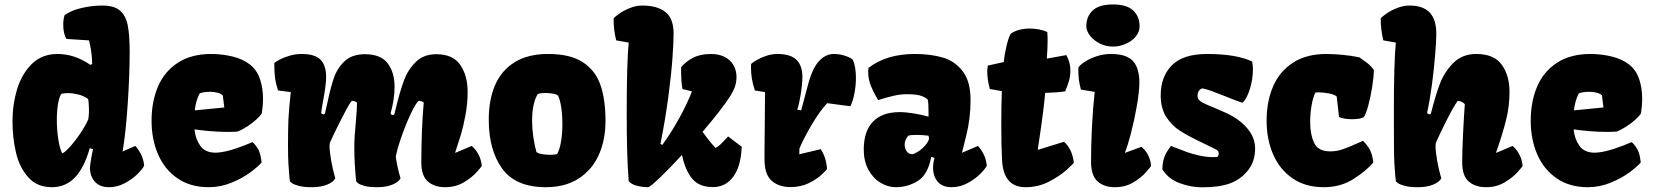

<svg xmlns="http://www.w3.org/2000/svg" viewBox="-20 -817 7304 848"><path d="M233.9 -578.6Q310.1 -578.6 379.4 -530.3L387.2 -535.2Q385.7 -592.3 373 -638.7L273.9 -645Q267.1 -653.8 263.2 -671.1Q259.3 -688.5 259.3 -707Q259.3 -731.9 265.1 -750Q294.4 -771 340.3 -781.7Q386.2 -792.5 432.1 -792.5Q482.9 -792.5 508.8 -771.2Q534.7 -750 543.7 -707.3Q552.7 -664.6 552.7 -588.9Q552.7 -489.3 544.4 -362.8Q536.1 -236.3 522.9 -156.2L521 -147.9L577.6 -172.4Q591.8 -157.2 602.8 -135.5Q613.8 -113.8 616.7 -85.4Q609.9 -70.8 586.9 -48.1Q564 -25.4 530.8 -7.8Q497.6 9.8 461.4 9.8Q420.9 9.8 399.2 -14.4Q377.4 -38.6 377.4 -76.2Q377.4 -85.9 382.6 -116.2Q387.7 -146.5 391.1 -158.2L376.5 -162.6Q351.6 -75.2 310.5 -32.7Q269.5 9.8 209 9.8Q144 9.8 105.2 -33.4Q66.4 -76.7 50.8 -142.1Q35.2 -207.5 35.2 -281.7Q35.2 -356 55.9 -423.8Q76.7 -491.7 121.3 -535.2Q166 -578.6 233.9 -578.6ZM373 -331.5Q373 -346.7 371.8 -360.4Q370.6 -374 369.1 -379.9Q349.6 -394 325 -399.9Q300.3 -405.8 279.8 -405.8Q267.1 -405.8 252.4 -403.3Q242.7 -393.6 236.8 -361.1Q231 -328.6 231 -288.1Q231 -244.6 237.1 -203.9Q243.2 -163.1 254.4 -140.1Q262.2 -140.1 284.9 -164.3Q307.6 -188.5 332 -223.9Q356.4 -259.3 370.1 -290.5Q373 -308.1 373 -331.5Z M913.6 -578.6Q960 -578.6 1006.3 -567.6Q1052.7 -556.6 1085 -531.2Q1114.7 -507.3 1128.2 -468Q1141.6 -428.7 1141.6 -380.9Q1141.6 -349.1 1136.2 -315.9Q1130.4 -306.2 1113.3 -290.3Q1096.2 -274.4 1073.2 -259.3Q1050.3 -244.1 1028.8 -235.8Q1008.3 -234.4 986.3 -234.4Q947.8 -234.4 908.2 -237.8Q868.7 -241.2 838.9 -245.6Q842.8 -204.1 864.3 -173.3Q885.7 -142.6 932.6 -142.6Q937 -142.6 946.8 -143.6Q976.6 -146.5 1016.4 -159.4Q1056.2 -172.4 1095.7 -189.5Q1114.3 -170.9 1123 -152.3Q1131.8 -133.8 1135.3 -99.1Q1120.1 -81.5 1086.2 -56.2Q1052.2 -30.8 1003.4 -10.5Q954.6 9.8 901.4 9.8Q821.3 9.8 764.4 -29.1Q707.5 -67.9 678.5 -134.5Q649.4 -201.2 649.4 -283.7Q649.4 -368.2 677.7 -434.6Q706.1 -501 765.4 -539.8Q824.7 -578.6 913.6 -578.6ZM963.9 -396Q957 -403.3 940.9 -407.5Q924.8 -411.6 907.2 -411.6Q893.1 -411.6 878.7 -409.2Q864.3 -406.7 861.3 -403.8Q844.7 -371.1 840.3 -329.6L970.7 -342.3Z M1264.2 -410.2 1208 -417.5Q1197.8 -449.2 1194.6 -474.1Q1191.4 -499 1191.4 -538.6Q1199.2 -545.4 1217.5 -554.9Q1235.8 -564.5 1261 -571.5Q1286.1 -578.6 1312 -578.6Q1371.1 -578.6 1395.8 -553.2Q1420.4 -527.8 1420.4 -477.1Q1420.4 -448.7 1412.1 -400.4Q1398.4 -322.8 1398.4 -318.8Q1398.4 -316.4 1401.9 -314.2Q1405.3 -312 1409.2 -312Q1413.6 -312 1415 -315.4Q1414.6 -313.5 1426.3 -364.7Q1440.4 -432.1 1455.3 -474.6Q1470.2 -517.1 1502.9 -547.4Q1535.6 -577.6 1591.8 -577.6Q1661.1 -577.6 1691.9 -537.8Q1722.7 -498 1722.7 -432.1Q1722.7 -379.9 1705.1 -315.9Q1705.1 -313.5 1708.5 -311.3Q1711.9 -309.1 1715.8 -309.1Q1720.2 -309.1 1721.7 -312.5L1728.5 -339.8Q1746.1 -412.1 1763.4 -460Q1780.8 -507.8 1815.7 -542.7Q1850.6 -577.6 1906.7 -577.6Q1980.5 -577.6 2012.9 -530.3Q2045.4 -482.9 2045.4 -411.1Q2045.4 -360.4 2035.9 -309.1Q2026.4 -257.8 2015.9 -223.1Q2005.4 -188.5 1990.2 -143.1L1991.2 -142.1L2063.5 -172.4Q2101.6 -139.6 2107.9 -85.4Q2107.9 -82 2085.9 -57.4Q2064 -32.7 2028.1 -11.5Q1992.2 9.8 1945.8 9.8Q1899.4 9.8 1870.1 -15.1Q1840.8 -40 1840.8 -100.1Q1840.8 -167 1843.5 -237.5Q1846.2 -308.1 1851.6 -364.3Q1843.3 -371.1 1828.6 -371.6Q1814 -357.4 1792 -309.8Q1770 -262.2 1751.5 -208.3Q1732.9 -154.3 1728 -124Q1734.9 -76.2 1749 -29.3Q1740.2 -12.7 1712.9 -1.5Q1685.5 9.8 1645.5 9.8Q1609.4 9.8 1588.9 3.9Q1568.4 -2 1560.8 -8.3Q1553.2 -14.6 1553.2 -16.6Q1552.7 -21 1550.8 -39.8Q1548.8 -58.6 1546.9 -92.5Q1544.9 -126.5 1544.9 -169.9Q1544.9 -211.4 1551.3 -273.9Q1551.8 -281.7 1554.2 -311Q1556.6 -340.3 1556.6 -364.3Q1548.3 -371.1 1533.7 -371.6Q1525.4 -365.2 1487.3 -290.5Q1449.2 -215.8 1436.5 -185.1Q1435.5 -178.2 1435.5 -171.9Q1435.5 -147.5 1442.9 -106.2Q1450.2 -64.9 1460.9 -29.3Q1452.1 -12.7 1424.8 -1.5Q1397.5 9.8 1357.4 9.8Q1321.3 9.8 1299.6 3.9Q1277.8 -2 1269 -8.5Q1260.3 -15.1 1260.3 -16.6Q1259.8 -21 1257.8 -39.8Q1255.9 -58.6 1253.9 -92.5Q1252 -126.5 1252 -169.9Q1252 -249.5 1253.9 -290.3Q1255.9 -331.1 1264.2 -410.2Z M2400.9 -578.6Q2498.5 -578.6 2554.2 -542.2Q2609.9 -505.9 2632.1 -441.4Q2654.3 -377 2654.3 -283.7Q2654.3 -199.2 2624.8 -133.1Q2595.2 -66.9 2535.9 -28.6Q2476.6 9.8 2390.6 9.8Q2257.8 9.8 2198.2 -72Q2138.7 -153.8 2138.7 -288.6Q2138.7 -377 2167 -441.9Q2195.3 -506.8 2253.9 -542.7Q2312.5 -578.6 2400.9 -578.6ZM2440.9 -137.2Q2452.1 -156.7 2458 -192.4Q2463.9 -228 2463.9 -269.5Q2463.9 -307.6 2459 -341.1Q2454.1 -374.5 2445.3 -393.6Q2439.9 -399.9 2423.8 -403.1Q2407.7 -406.2 2388.7 -406.2Q2363.8 -406.2 2354.5 -400.9Q2330.1 -358.9 2330.1 -284.2Q2330.1 -249 2335.4 -212.4Q2340.8 -175.8 2349.1 -146Q2355 -139.6 2373 -136.5Q2391.1 -133.3 2410.6 -133.3Q2435.5 -133.3 2440.9 -137.2Z M2756.8 -628.9 2701.7 -638.7Q2689.9 -683.6 2689.9 -735.4Q2697.3 -744.6 2717.3 -758.3Q2737.3 -772 2763.9 -782.2Q2790.5 -792.5 2816.9 -792.5Q2882.3 -792.5 2918.7 -764.2Q2955.1 -735.8 2955.1 -667.5Q2955.1 -633.3 2950.2 -562.7Q2945.3 -492.2 2932.1 -391.6Q2918.9 -291 2897 -181.6L2905.3 -176.8Q2943.8 -230 2979.5 -294.2Q3015.1 -358.4 3036.1 -413.6L2994.1 -423.8Q2988.3 -457 2988.3 -502.4V-520Q3006.8 -543.5 3039.3 -561Q3071.8 -578.6 3120.1 -578.6Q3154.8 -578.6 3180.2 -565.7Q3205.6 -552.7 3219.2 -529.8Q3232.9 -506.8 3232.9 -477.1Q3232.9 -454.6 3226.1 -434.8Q3219.2 -415 3205.6 -393.1Q3170.4 -337.4 3083 -234.9Q3112.3 -193.8 3140.1 -163.6Q3150.9 -168.9 3160.4 -177.7Q3169.9 -186.5 3185.1 -203.1L3195.8 -214.4L3255.9 -168.9Q3252.4 -82 3218.5 -36.4Q3184.6 9.3 3128.9 9.3Q3067.9 9.3 3037.1 -27.8Q3006.3 -64.9 2992.2 -132.8Q2938.5 -74.7 2897.7 -35.4Q2856.9 3.9 2844.2 9.8Q2817.4 9.8 2793 3.4Q2768.6 -2.9 2756.8 -16.6Q2751.5 -85.9 2749.8 -154.1Q2748 -222.2 2748 -315.4Q2748 -543.9 2756.8 -628.9Z M3357.4 -233.9Q3358.9 -395 3358.9 -410.2L3314 -417.5Q3304.7 -445.3 3300.8 -469.7Q3296.9 -494.1 3296.9 -519Q3296.9 -529.3 3297.4 -534.7Q3305.7 -542 3323.2 -552.2Q3340.8 -562.5 3364.7 -570.6Q3388.7 -578.6 3413.6 -578.6Q3471.7 -578.6 3497.8 -552.7Q3523.9 -526.9 3523.9 -477.1Q3523.9 -446.8 3516.4 -399.7Q3508.8 -352.5 3501 -332.5L3518.6 -329.6L3547.9 -439.9Q3567.4 -514.6 3596.7 -546.6Q3626 -578.6 3662.6 -578.6Q3686.5 -578.6 3710.2 -571.3Q3733.9 -564 3746.6 -553.2Q3760.3 -522.9 3760.3 -472.7Q3760.3 -437.5 3753.4 -403.1Q3746.6 -368.7 3735.8 -347.7L3633.3 -361.3Q3602.1 -328.1 3566.9 -269.3Q3531.7 -210.4 3510.7 -161.1L3510.3 -135.7L3605 -158.2Q3628.9 -121.6 3632.8 -71.3Q3632.8 -68.4 3610.8 -47.4Q3588.9 -26.4 3553 -8.5Q3517.1 9.3 3470.7 9.3Q3422.9 9.3 3390.9 -16.4Q3358.9 -42 3356.9 -103Q3356.4 -110.4 3356.4 -130.9Q3356.4 -151.9 3357.4 -233.9Z M4081.1 -301.8V-316.9Q4081.1 -332 4080.3 -350.6Q4079.6 -369.1 4078.1 -375Q4073.7 -383.3 4053 -392.1Q4032.2 -400.9 3985.4 -400.9Q3956.5 -400.9 3926 -393.8Q3895.5 -386.7 3858.4 -375Q3838.4 -408.2 3826.4 -438.2Q3814.5 -468.3 3814.5 -498.5Q3814.5 -507.8 3815.9 -517.1Q3895 -578.6 4020.5 -578.6Q4089.8 -578.6 4143.6 -563Q4197.3 -547.4 4231.9 -502.4Q4266.6 -457.5 4266.6 -375Q4266.6 -294.4 4247.8 -219Q4229 -143.6 4228.5 -142.1L4299.3 -172.4Q4313.5 -157.2 4324.5 -135.5Q4335.4 -113.8 4338.4 -85.4Q4331.5 -70.8 4308.6 -48.1Q4285.6 -25.4 4252.4 -7.8Q4219.2 9.8 4183.1 9.8Q4142.6 9.8 4121.8 -14.2Q4101.1 -38.1 4101.1 -76.2Q4101.1 -97.7 4107.4 -119.6L4092.8 -124Q4079.1 -46.9 4034.7 -18.6Q3990.2 9.8 3936.5 9.8Q3901.4 9.8 3868.7 -10Q3835.9 -29.8 3815.4 -67.6Q3794.9 -105.5 3794.9 -156.2Q3794.9 -237.3 3835.4 -279.5Q3876 -321.8 3953.1 -321.8Q3981.9 -321.8 4016.8 -315.9Q4051.8 -310.1 4081.1 -301.8ZM4083.5 -206.1 4080.6 -217.8Q4054.7 -221.2 4025.4 -221.2Q4000.5 -221.2 3991.2 -217.3Q3975.6 -199.7 3975.6 -178.2Q3975.6 -162.6 3983.6 -149.9Q3991.7 -137.2 4008.8 -135.7Q4021 -138.2 4037.8 -149.4Q4054.7 -160.6 4067.9 -176.3Q4081.1 -191.9 4083.5 -206.1Z M4404.8 -414.6 4351.6 -423.8Q4345.2 -448.2 4342.8 -466.8Q4340.3 -485.4 4340.3 -506.3L4341.3 -516.1Q4342.8 -522.9 4342.8 -527.3L4413.6 -543Q4416 -573.2 4424.8 -611.3Q4433.6 -649.4 4443.4 -667.5Q4459 -679.2 4481 -685.1Q4502.9 -690.9 4528.3 -690.9Q4549.8 -690.9 4570.1 -686.8Q4590.3 -682.6 4605.5 -675.8Q4606.9 -659.2 4606.9 -637.7Q4606.9 -602.5 4603.5 -558.1L4689.5 -573.7Q4707.5 -542.5 4707.5 -505.9Q4707.5 -480.5 4701.4 -460Q4695.3 -439.5 4684.6 -413.6Q4652.3 -408.2 4596.2 -406.7Q4589.4 -327.1 4565.9 -172.9L4563.5 -156.2L4564.5 -155.3L4679.2 -190.9Q4714.8 -161.1 4722.7 -99.1Q4722.7 -95.7 4691.2 -67.1Q4659.7 -38.6 4612.3 -14.4Q4564.9 9.8 4509.3 9.8Q4412.1 9.8 4405.8 -108.9Q4402.3 -168.9 4402.3 -269.5Q4402.3 -349.1 4404.8 -414.6Z M4895.5 -797.4Q4957 -797.4 4985.1 -770.5Q5013.2 -743.7 5013.2 -700.7Q5013.2 -676.3 4996.3 -655.8Q4979.5 -635.3 4952.1 -623.3Q4924.8 -611.3 4895.5 -611.3Q4863.8 -611.3 4836.7 -625.2Q4809.6 -639.2 4793.7 -660.2Q4777.8 -681.2 4777.8 -700.7Q4777.8 -743.7 4805.9 -770.5Q4834 -797.4 4895.5 -797.4ZM4753.9 -421.4Q4747.6 -445.3 4745.1 -465.1Q4742.7 -484.9 4742.7 -506.3L4743.2 -520Q4753.4 -533.2 4775.1 -546.6Q4796.9 -560.1 4825.9 -569.3Q4855 -578.6 4886.2 -578.6Q4954.6 -578.6 4983.4 -547.9Q5012.2 -517.1 5012.2 -452.1Q5012.2 -413.1 5001.2 -350.1Q4990.2 -287.1 4974.9 -227.8Q4959.5 -168.5 4948.2 -143.1L4949.2 -142.1L5021.5 -168.5Q5041 -151.9 5051 -131.8Q5061 -111.8 5064 -85.4Q5064 -82 5042.5 -57.4Q5021 -32.7 4985.6 -11.5Q4950.2 9.8 4903.8 9.8Q4856.9 9.8 4827.9 -15.6Q4798.8 -41 4798.8 -102.5Q4798.8 -174.3 4802.7 -254.9Q4806.6 -335.4 4814.9 -411.1Z M5339.4 -123Q5353 -123 5358.9 -125.5Q5360.4 -127.4 5361.6 -131.6Q5362.8 -135.7 5362.8 -140.1Q5362.8 -149.9 5351.6 -156.2Q5334 -166 5289.1 -187Q5227.5 -216.3 5191.7 -239.3Q5155.8 -262.2 5131.1 -300.3Q5106.4 -338.4 5106.4 -396Q5106.4 -478.5 5155.8 -528.6Q5205.1 -578.6 5312 -578.6Q5439.5 -578.6 5510.3 -545.4Q5513.7 -531.2 5513.7 -509.8Q5513.7 -468.8 5501 -426Q5488.3 -383.3 5467.8 -362.8Q5439.9 -372.1 5389.2 -392.6Q5352.1 -407.2 5330.3 -415.3Q5308.6 -423.3 5290.5 -426.8Q5280.8 -424.3 5274.9 -415.3Q5269 -406.2 5269 -394Q5269 -383.3 5275.4 -376Q5281.7 -368.7 5289.8 -364.5Q5297.9 -360.4 5313 -353.5Q5320.8 -350.1 5327.6 -347.4Q5334.5 -344.7 5340.3 -342.3Q5378.4 -326.2 5400.4 -315.9Q5422.4 -305.7 5442.9 -291.5Q5480.5 -265.6 5502 -232.4Q5523.4 -199.2 5523.4 -159.7Q5523.4 -105 5492.4 -65.2Q5461.4 -25.4 5413.1 -7.3Q5387.7 2 5357.7 6.1Q5327.6 10.3 5287.6 10.3Q5240.2 10.3 5190.2 -8.1Q5140.1 -26.4 5113.8 -69.3Q5114.3 -99.1 5121.8 -121.3Q5129.4 -143.6 5151.9 -172.4Q5194.8 -155.3 5220.7 -146Q5246.6 -136.7 5277.6 -129.9Q5308.6 -123 5339.4 -123Z M5838.4 -578.6Q5868.7 -578.6 5908 -575Q5947.3 -571.3 5983.4 -564L5993.2 -557.1Q6015.1 -542 6025.6 -533Q6036.1 -523.9 6047.9 -507.8Q6047.9 -481.4 6040.8 -435.3Q6033.7 -389.2 6022.9 -349.6Q6012.2 -310.1 6002.4 -298.8Q5986.3 -290.5 5950.2 -290.5Q5932.6 -290.5 5917.2 -293.2Q5901.9 -295.9 5894 -300.3L5883.8 -390.6Q5876.5 -398.9 5850.3 -404.1Q5824.2 -409.2 5802.2 -409.2Q5795.4 -409.2 5789.6 -408.2Q5778.3 -385.3 5772.5 -349.6Q5766.6 -314 5766.6 -276.9Q5766.6 -223.1 5784.2 -185.8Q5801.8 -148.4 5856 -148.4Q5882.8 -148.4 5908.9 -157.2Q5935.1 -166 5975.1 -184.1Q5991.7 -191.9 6000 -195.3Q6019.5 -175.8 6030.8 -154.3Q6042 -132.8 6045.4 -99.1Q6014.2 -62.5 5957.8 -26.4Q5901.4 9.8 5826.2 9.8Q5746.1 9.8 5689.2 -29.1Q5632.3 -67.9 5603.3 -134.5Q5574.2 -201.2 5574.2 -283.7Q5574.2 -368.2 5602.5 -434.6Q5630.9 -501 5690.2 -539.8Q5749.5 -578.6 5838.4 -578.6Z M6136.2 -317.4Q6136.2 -543.9 6145 -628.9L6089.8 -638.7Q6078.1 -683.6 6078.1 -735.4Q6085.4 -744.6 6105.5 -758.3Q6125.5 -772 6152.1 -782.2Q6178.7 -792.5 6205.1 -792.5Q6265.1 -792.5 6294.4 -761.7Q6323.7 -731 6323.7 -667.5Q6323.7 -639.6 6318.8 -577.9Q6314 -516.1 6304.7 -445.6Q6295.4 -375 6283.2 -319.8Q6283.2 -316.9 6286.6 -314.5Q6290 -312 6293.9 -312Q6298.3 -312 6299.8 -315.4Q6319.3 -393.1 6338.9 -445.3Q6358.4 -497.6 6397.9 -538.1Q6437.5 -578.6 6500.5 -578.6Q6578.6 -578.6 6612.8 -531Q6647 -483.4 6647 -411.1Q6647 -346.7 6631.8 -286.9Q6616.7 -227.1 6594.2 -162.1Q6595.2 -164.6 6587.4 -143.1L6588.4 -142.1L6660.6 -172.4Q6698.7 -139.6 6705.1 -85.4Q6705.1 -82 6683.1 -57.4Q6661.1 -32.7 6625.2 -11.5Q6589.4 9.8 6543 9.8Q6496.6 9.8 6467.3 -15.1Q6438 -40 6438 -100.1Q6438 -147.9 6441.9 -228Q6445.8 -308.1 6449.7 -356.9Q6437 -370.6 6418.5 -371.6Q6401.4 -349.6 6368.2 -283.7Q6335 -217.8 6321.3 -185.1Q6320.3 -178.2 6320.3 -171.9Q6320.3 -147.5 6327.6 -106.2Q6335 -64.9 6345.7 -29.3Q6336.9 -12.7 6309.6 -1.5Q6282.2 9.8 6242.2 9.8Q6206.1 9.8 6184.3 3.9Q6162.6 -2 6153.8 -8.5Q6145 -15.1 6145 -16.6Q6144.5 -21 6142.6 -39.8Q6140.6 -58.6 6138.7 -92.5Q6136.7 -126.5 6136.7 -169.9Z M7004.9 -578.6Q7051.3 -578.6 7097.7 -567.6Q7144 -556.6 7176.3 -531.2Q7206.1 -507.3 7219.5 -468Q7232.9 -428.7 7232.9 -380.9Q7232.9 -349.1 7227.5 -315.9Q7221.7 -306.2 7204.6 -290.3Q7187.5 -274.4 7164.6 -259.3Q7141.6 -244.1 7120.1 -235.8Q7099.6 -234.4 7077.6 -234.4Q7039.1 -234.4 6999.5 -237.8Q6960 -241.2 6930.2 -245.6Q6934.1 -204.1 6955.6 -173.3Q6977.1 -142.6 7023.9 -142.6Q7028.3 -142.6 7038.1 -143.6Q7067.9 -146.5 7107.7 -159.4Q7147.5 -172.4 7187 -189.5Q7205.6 -170.9 7214.4 -152.3Q7223.1 -133.8 7226.6 -99.1Q7211.4 -81.5 7177.5 -56.2Q7143.6 -30.8 7094.7 -10.5Q7045.9 9.8 6992.7 9.8Q6912.6 9.8 6855.7 -29.1Q6798.8 -67.9 6769.8 -134.5Q6740.7 -201.2 6740.7 -283.7Q6740.7 -368.2 6769 -434.6Q6797.4 -501 6856.7 -539.8Q6916 -578.6 7004.9 -578.6ZM7055.2 -396Q7048.3 -403.3 7032.2 -407.5Q7016.1 -411.6 6998.5 -411.6Q6984.4 -411.6 6970 -409.2Q6955.6 -406.7 6952.6 -403.8Q6936 -371.1 6931.6 -329.6L7062 -342.3Z"/></svg>

Font: Kavoon
Style: Regular
Weight: 400
Designer: Viktoriya Grabowska
Foundry: Viktoriya Grabowska
Version: Version 1.004; ttfautohint (v1.4.1)